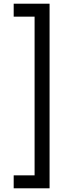

<svg xmlns="http://www.w3.org/2000/svg" viewBox="-20 -852 396 1038"><path d="M54 166V96H167V-762H54V-832H248V166Z"/></svg>

Font: guzrati115
Style: Regular
Weight: 400
Designer: Jelle Bosma - Monotype Design Team, Universal Thirst
Foundry: Monotype Imaging Inc.
Version: Version 2.102